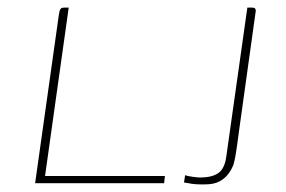

<svg xmlns="http://www.w3.org/2000/svg" viewBox="-20 -480 750 503"><path d="M160 -460 98 -19H412L410 0H72L134 -440Q135 -447 136 -451Q137 -455 139.5 -457.5Q142 -460 147 -460ZM608 -150Q605 -129 601 -98.5Q597 -68 592 -50Q588 -38 579 -25.5Q570 -13 555.5 -5Q541 3 518 3Q512 3 502.5 3Q493 3 482.5 1.5Q472 0 462 -2L465 -21Q470 -19 483.5 -17Q497 -15 504 -15Q536 -15 552.5 -27Q569 -39 573 -71L628 -460H641Q646 -460 648 -458Q650 -456 650 -452.5Q650 -449 649 -444Z"/></svg>

Font: Genos Thin
Style: Italic
Weight: 100
Italic angle: -8°
Designer: Robert E. Leuschke
Foundry: Robert E. Leuschke
Version: Version 1.010